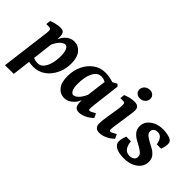

<svg xmlns="http://www.w3.org/2000/svg" viewBox="-65 -1099 1773 1773"><g transform="rotate(45 821.0 -212.5)"><path d="M222 7Q190 7 160.5 0.5Q131 -6 108 -15L138 -74Q158 -61 178.5 -53Q199 -45 225 -45Q262 -45 285.5 -74Q309 -103 320.5 -148Q332 -193 332 -243Q332 -293 319.5 -321Q307 -349 285 -349Q262 -349 236.5 -323Q211 -297 190 -249L176 -256Q192 -341 232 -384.5Q272 -428 326 -428Q378 -428 413.5 -386Q449 -344 449 -264Q449 -190 419 -128Q389 -66 338 -29.5Q287 7 222 7ZM26 180 84 -276Q86 -287 87.5 -305Q89 -323 89 -331Q89 -346 81.5 -352Q74 -358 60 -358H27L32 -403Q62 -415 91.5 -421.5Q121 -428 142 -428Q177 -428 188.5 -410.5Q200 -393 199 -363L197 -293L140 180Z M626 9Q573 9 538.5 -33.5Q504 -76 505 -158Q505 -233 534.5 -294Q564 -355 615 -391.5Q666 -428 732 -428Q763 -428 793 -421.5Q823 -415 846 -406L815 -337Q797 -356 776 -366Q755 -376 729 -376Q701 -376 681 -359.5Q661 -343 647.5 -314.5Q634 -286 628 -251Q622 -216 622 -179Q621 -127 633.5 -98.5Q646 -70 668 -70Q682 -70 698.5 -81.5Q715 -93 732 -116Q749 -139 763 -172L777 -165Q761 -78 719 -34.5Q677 9 626 9ZM817 7Q785 7 771.5 -10Q758 -27 756 -61Q756 -73 756 -93.5Q756 -114 757 -133L789 -384L881 -433L901 -415L868 -142Q867 -130 865.5 -115.5Q864 -101 864 -92Q864 -74 876 -74Q883 -74 896.5 -80Q910 -86 934 -100L954 -58Q922 -27 885 -10Q848 7 817 7Z M1083 7Q1021 7 1021 -56Q1021 -75 1024 -99.5Q1027 -124 1030 -144L1051 -276Q1053 -292 1054 -301.5Q1055 -311 1055 -321Q1055 -348 1048.5 -353Q1042 -358 1027 -358H994L999 -403Q1033 -416 1059 -422Q1085 -428 1108 -428Q1141 -428 1156 -415Q1171 -402 1171 -374Q1171 -363 1169.5 -348Q1168 -333 1166 -321L1140 -142Q1138 -128 1136.5 -114Q1135 -100 1135 -92Q1135 -74 1146 -74Q1155 -74 1169.5 -80.5Q1184 -87 1206 -100L1225 -58Q1194 -27 1156 -10Q1118 7 1083 7ZM1123 -483Q1096 -483 1079 -498Q1062 -513 1062 -538Q1062 -566 1082.5 -585.5Q1103 -605 1135 -605Q1162 -605 1178.5 -589.5Q1195 -574 1195 -550Q1195 -522 1174.5 -502.5Q1154 -483 1123 -483Z M1411 13Q1383 13 1358 9.5Q1333 6 1311 -4Q1290 -14 1278 -30Q1266 -46 1266 -68Q1266 -86 1272 -108.5Q1278 -131 1284 -145H1345Q1350 -94 1371 -67Q1392 -40 1431 -40Q1456 -40 1475 -52.5Q1494 -65 1494 -89Q1494 -115 1474.5 -132Q1455 -149 1427 -164Q1399 -179 1370.5 -196Q1342 -213 1322.5 -238Q1303 -263 1303 -301Q1303 -339 1326 -369Q1349 -399 1388.5 -416.5Q1428 -434 1478 -434Q1505 -434 1530 -429.5Q1555 -425 1573 -418Q1593 -408 1599.5 -396Q1606 -384 1606 -368Q1606 -353 1602 -333.5Q1598 -314 1591 -294H1534Q1526 -338 1508.5 -359.5Q1491 -381 1460 -381Q1435 -381 1420 -368.5Q1405 -356 1405 -336Q1405 -311 1424.5 -294.5Q1444 -278 1472.5 -263.5Q1501 -249 1529.5 -232.5Q1558 -216 1577.5 -191Q1597 -166 1597 -127Q1597 -87 1573.5 -55.5Q1550 -24 1508 -5.5Q1466 13 1411 13Z"/></g></svg>

Font: Rasa SemiBold
Style: Italic
Weight: 600
Italic angle: -7.10001°
Designer: Anna Giedrys (Yrsa+Rasa design), David Brezina (Yrsa art-direction, Rasa art-direction, design)
Foundry: Rosetta Type Foundry
Version: Version 2.004